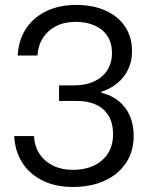

<svg xmlns="http://www.w3.org/2000/svg" viewBox="-20 -750 614 779"><path d="M275.1 8.6Q205.1 8.6 152.7 -17.4Q100.3 -43.3 70.5 -89.9Q40.7 -136.4 37.7 -197.9H118Q120.1 -156.7 140.2 -126Q160.3 -95.3 195.1 -78.1Q229.9 -60.9 274.9 -60.9Q350.1 -60.9 394.4 -100Q438.7 -139.1 438.7 -204.6Q438.7 -250.4 420.4 -280.6Q402.1 -310.7 369 -325.6Q335.9 -340.6 291 -340.6H219.6V-403.6H278Q328.3 -403.6 362.9 -420.1Q397.6 -436.6 416 -466.1Q434.4 -495.7 434.4 -534.6Q434.4 -575.1 416.1 -603.2Q397.9 -631.3 364.6 -646.3Q331.3 -661.3 286.6 -661.3Q241.9 -661.3 208 -644.2Q174.1 -627.1 154.4 -596.5Q134.6 -565.9 131.9 -524.7H51.9Q54.9 -586.4 84.8 -632.6Q114.7 -678.7 167.3 -704.4Q219.9 -730 288.6 -730Q358.1 -730 409.2 -706.7Q460.3 -683.4 488 -641.3Q515.7 -599.1 515.7 -541.9Q515.7 -501.1 499.9 -468.3Q484 -435.4 456 -412.4Q428 -389.3 391.6 -378V-373.1Q432.9 -363.9 462.2 -339.6Q491.6 -315.4 507 -279.7Q522.4 -244 522.4 -199.3Q522.4 -135.7 491.4 -89.1Q460.4 -42.4 404.7 -16.9Q349 8.6 275.1 8.6Z"/></svg>

Font: Mona Sans ExtraLight
Style: Regular
Weight: 200
Designer: Deni Anggara
Foundry: GitHub
Version: Version 2.000